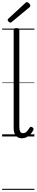

<svg xmlns="http://www.w3.org/2000/svg" viewBox="-20 -1278 342 1798"><path d="M186 17Q149 17 128.5 -7Q108 -31 108 -79V-996Q108 -1006 114 -1010.5Q120 -1015 133 -1015Q147 -1015 154 -1010.5Q161 -1006 161 -996V-92Q161 -63 168.5 -47Q176 -31 196 -31Q207 -31 217 -36Q227 -41 237 -53Q247 -65 258 -83Q262 -90 269 -90.5Q276 -91 284 -85Q291 -81 293.5 -74.5Q296 -68 293 -62Q281 -37 264 -19.5Q247 -2 227 7.5Q207 17 186 17ZM77 -1066Q70 -1066 61 -1074.5Q52 -1083 52 -1090Q52 -1093 53 -1096Q54 -1099 58 -1103L216 -1249Q220 -1253 223 -1255.5Q226 -1258 230 -1258Q237 -1258 245 -1252.5Q253 -1247 258.5 -1239.5Q264 -1232 264 -1225Q264 -1221 262.5 -1218Q261 -1215 256 -1210L91 -1073Q86 -1070 83.5 -1068Q81 -1066 77 -1066ZM0 490H302V500H0ZM0 -20H302V0H0ZM0 -505H302V-500H0ZM0 -1010H302V-1000H0Z"/></svg>

Font: Playwrite PE Guides
Style: Regular
Weight: 400
Designer: Veronika Burian, José Scaglione
Foundry: TypeTogether
Version: Version 1.003